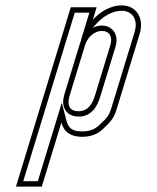

<svg xmlns="http://www.w3.org/2000/svg" viewBox="-20 -503 583 713"><path d="M324.8 -430 338.8 -476H242.8L39.2 190H135.2L208 -48C217.2 -12.7 242.8 5 284.8 5C316.1 5 341.6 -4.3 361.4 -23C394.7 -54.6 402.6 -63.2 414.8 -103L498.6 -377C516.6 -436 486 -483 432 -483C387.1 -483 348.9 -455.9 324.8 -430ZM358.9 -388C387.1 -388 399.1 -365.5 389.7 -335L332.9 -149C324.3 -121 309.1 -90 271.8 -90C236.8 -90 227.9 -113.1 238.9 -149L295.7 -335C303.6 -360.8 326.8 -388 358.9 -388ZM339.4 -416.4C361.5 -440.1 395.3 -463 432 -463C438.7 -463 444.7 -462.1 450 -460.5C475.9 -452.5 492.4 -425.1 479.5 -382.8L395.7 -108.8C384.1 -71.1 381.2 -69.4 347.6 -37.5C332 -22.7 312.1 -15 284.8 -15C249.2 -15 234.1 -27.1 227.4 -53L209.5 -121.5L120.4 170H66.3L257.6 -456H311.8L280.3 -352.8ZM358.9 -408C314.6 -408 286.1 -371.8 276.6 -340.8L219.7 -154.8C216.5 -144.1 214.5 -133.8 214.5 -123.7C214.3 -92.2 236.9 -70 271.8 -70C323.6 -70 343.3 -114.6 352 -143.2L408.9 -329.2C411.4 -337.3 412.8 -345.4 412.9 -353.4C413.2 -383.6 391.8 -408 358.9 -408Z"/></svg>

Font: Din Kursivschrift
Style: EngGhost
Weight: 400
Version: Version 1.089